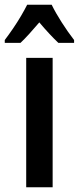

<svg xmlns="http://www.w3.org/2000/svg" viewBox="-50 -786 331 806"><path d="M171 0H60V-543H171ZM167 -766Q183 -733 208.5 -693Q234 -653 261 -618V-606H195Q177 -623 157 -644.5Q137 -666 115 -692Q93 -666 72.5 -643.5Q52 -621 36 -606H-30V-618Q-14 -639 4.5 -666Q23 -693 38.5 -719.5Q54 -746 64 -766Z"/></svg>

Font: Noto Sans Thai Looped ExtraCondensed SemiBold
Style: Regular
Weight: 600
Width: 2
Designer: Sasikarn Vongin, Ben Mitchell
Foundry: The Fontpad Ltd
Version: Version 1.001; ttfautohint (v1.8.4.7-5d5b)